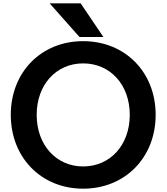

<svg xmlns="http://www.w3.org/2000/svg" viewBox="-20 -1064 1004 1157"><path d="M481 73C734 73 918 -115 918 -372C918 -629 734 -816 481 -816C228 -816 45 -629 45 -372C45 -115 228 73 481 73ZM481 -61C319 -61 201 -190 201 -372C201 -554 319 -682 481 -682C644 -682 762 -554 762 -372C762 -190 644 -61 481 -61ZM459 -841H603L466 -1044H279Z"/></svg>

Font: LINE Seed JP_OTF Bold
Style: Regular
Weight: 700
Designer: LINE & Fontrix & Fontworks
Version: Version 1.009